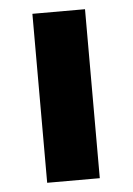

<svg xmlns="http://www.w3.org/2000/svg" viewBox="-44 -563 415 598"><g transform="rotate(-5 163.5 -264.0)"><path d="M244.1 -528.3V0H79.6V-528.3Z"/></g></svg>

Font: Bert Sans Black
Style: Regular
Weight: 900
Designer: Christian Robertson, Adam Twardoch, & Cristiano Sobral
Foundry: Google
Version: Version 12.135;January 10, 2020;FontCreator 12.0.0.2547 64-b